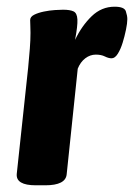

<svg xmlns="http://www.w3.org/2000/svg" viewBox="-20 -551 400 573"><path d="M87 2Q27 2 30 -32L64 -349Q67 -380 69 -405.5Q71 -431 71 -453Q71 -467 70.5 -474.5Q70 -482 70 -491Q70 -501 82 -507Q94 -513 111 -516.5Q128 -520 144 -521Q160 -522 168 -522Q189 -522 199.5 -517Q210 -512 211 -493Q212 -474 204 -432Q224 -474 253.5 -502.5Q283 -531 322 -531Q351 -531 355.5 -517.5Q360 -504 360 -494Q360 -482 356 -462.5Q352 -443 346 -423.5Q340 -404 331.5 -390.5Q323 -377 313 -377Q304 -377 293 -382.5Q282 -388 266 -388Q249 -388 234.5 -377Q220 -366 212 -346L179 -31Q176 2 115 2Z"/></svg>

Font: Asap Semi Condensed Semi Condensed Regular
Style: Bold Italic
Weight: 700
Width: 4
Italic angle: -6°
Designer: Pablo Cosgaya
Foundry: Omnibus-Type
Version: Version 3.001; ttfautohint (v1.8.4.7-5d5b)